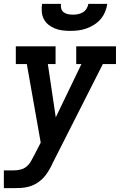

<svg xmlns="http://www.w3.org/2000/svg" viewBox="-21 -760 641 995"><path d="M-1 215V123H50Q67 123 84.5 119Q102 115 116 103.5Q130 92 139 76.5Q148 61 156 45Q156 45 156.5 44.5Q157 44 157 44V43L190 -21L118 -428H61V-520H267V-428H227L268 -152L401 -428H374V-520H580V-428H512L252 85Q249 92 246 98Q243 104 239 111Q230 128 218.5 144Q207 160 192 173Q177 186 160 195Q143 204 124 208.5Q105 213 87 214Q69 215 50 215ZM343 -600Q322 -600 302 -602.5Q282 -605 263.5 -612.5Q245 -620 230 -632Q215 -644 206 -661.5Q197 -679 195.5 -699.5Q194 -720 197 -740H295Q293 -727 296.5 -715Q300 -703 309.5 -696Q319 -689 331.5 -686.5Q344 -684 357 -684Q370 -684 383 -686.5Q396 -689 408 -696Q420 -703 427.5 -715Q435 -727 437 -740H535Q532 -719 523.5 -698.5Q515 -678 500.5 -661Q486 -644 467 -632Q448 -620 427 -612.5Q406 -605 385 -602.5Q364 -600 343 -600Z"/></svg>

Font: Iosevka Etoile SmBdObl
Style: Regular
Weight: 600
Italic angle: -9°
Designer: Belleve Invis
Foundry: Belleve Invis
Version: Version 15.5.2; ttfautohint (v1.8.4)